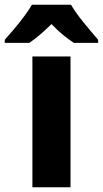

<svg xmlns="http://www.w3.org/2000/svg" viewBox="-70 -786 432 806"><path d="M226 0H66V-549H226ZM228 -766Q248 -732 281.5 -691Q315 -650 342 -619V-606H240Q217 -621 193.5 -640.5Q170 -660 146 -685Q121 -660 98 -640.5Q75 -621 53 -606H-50V-619Q-33 -638 -11 -664Q11 -690 31.5 -717.5Q52 -745 64 -766Z"/></svg>

Font: Noto Sans Arabic SemCond ExtBd
Style: Regular
Weight: 800
Width: 4
Designer: Monotype Design Team, Nadine Chahine, Nizar Qandah and Khaled Hosny
Foundry: Monotype Imaging Inc.
Version: Version 2.012; ttfautohint (v1.8.4.7-5d5b)